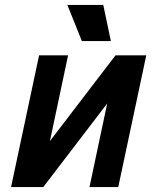

<svg xmlns="http://www.w3.org/2000/svg" viewBox="-20 -761 640 781"><path d="M25 0 139 -536H257L183 -187L450 -536H575L461 0H344L416 -340L156 0ZM313 -594 254 -741H400L431 -594Z"/></svg>

Font: Geist Mono
Style: Bold Italic
Weight: 700
Italic angle: -12°
Monospace: yes
Designer: Basement.studio, Andrés Briganti, Mateo Zaragoza
Foundry: Basement.studio, Vercel, Andrés Briganti, Guido Ferreyra, Mateo Zaragoza
Version: Version 1.500; ttfautohint (v1.8.4.7-5d5b)